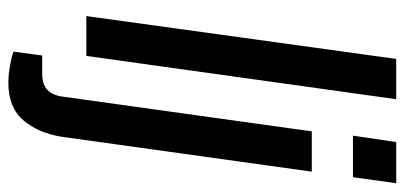

<svg xmlns="http://www.w3.org/2000/svg" viewBox="-268 -494 945 448"><g transform="rotate(90 204.0 -270.5)"><path d="M118 -723H212L111 0H18ZM101 170 110 103H154Q200 103 206 55L287 -526H381L300 55Q292 110 262 146Q232 182 174 182Q156 182 135.5 178.5Q115 175 101 170ZM312 -723H408L394 -622H297Z"/></g></svg>

Font: Archivo Narrow Medium
Style: Italic
Weight: 500
Italic angle: -8°
Designer: Hector Gatti
Foundry: Omnibus-Type
Version: Version 2.001